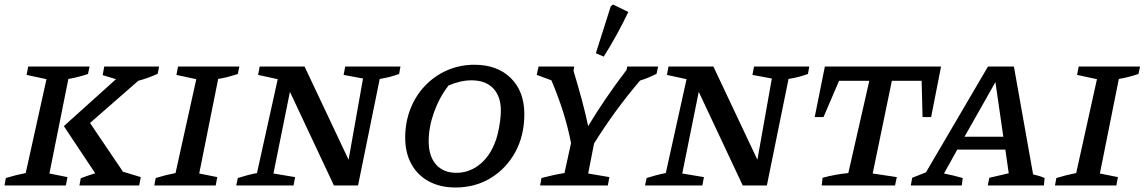

<svg xmlns="http://www.w3.org/2000/svg" viewBox="-24 -822 5073 851"><path d="M-4 0 2 -33Q25 -40 47 -45.5Q69 -51 90 -55L182 -471L94 -490L101 -527H373L366 -494Q341 -486 321.5 -481Q302 -476 279 -472L195 -53L275 -37L268 0ZM328 0 334 -32Q368 -45 398 -54L259 -263L490 -471L431 -489L438 -527H681L675 -495Q631 -475 589 -464L375 -277L521 -61L600 -37L593 0Z M660 0 666 -33Q689 -40 711 -45.5Q733 -51 754 -55L846 -471L758 -490L765 -527H1037L1030 -494Q1005 -486 985.5 -481Q966 -476 943 -472L859 -53L939 -37L932 0Z M1506 -527H1751L1745 -494Q1725 -487 1706.5 -482Q1688 -477 1659 -472L1563 0H1456L1261 -415L1188 -53L1284 -37L1277 0H1023L1030 -33Q1052 -40 1073 -45.5Q1094 -51 1115 -55L1207 -471L1120 -490L1127 -527H1326L1521 -114L1585 -474L1499 -490Z M1995 9Q1927 9 1877 -18Q1827 -45 1799.5 -94.5Q1772 -144 1772 -212Q1772 -280 1795 -339Q1818 -398 1860 -442Q1902 -486 1958 -510.5Q2014 -535 2079 -535Q2180 -535 2240 -476Q2300 -417 2300 -316Q2300 -222 2260.5 -149Q2221 -76 2152 -33.5Q2083 9 1995 9ZM1999 -56Q2053 -56 2097.5 -89.5Q2142 -123 2167 -183Q2176 -203 2182.5 -230.5Q2189 -258 2192.5 -285Q2196 -312 2196 -331Q2196 -395 2162 -430.5Q2128 -466 2066 -466Q2017 -466 1964 -443Q1923 -390 1899.5 -324Q1876 -258 1876 -196Q1876 -130 1908.5 -93Q1941 -56 1999 -56Z M2370 0 2376 -33Q2403 -40 2427.5 -45.5Q2452 -51 2478 -55L2507 -188Q2493 -260 2471 -329Q2449 -398 2420 -466L2355 -490L2363 -527H2521L2518 -508Q2537 -445 2553.5 -384.5Q2570 -324 2583 -263Q2617 -320 2660.5 -384Q2704 -448 2753 -512L2756 -527H2893L2886 -495Q2849 -476 2813 -465Q2755 -397 2704 -327Q2653 -257 2609 -186L2583 -53L2677 -37L2670 0ZM2652 -571 2617 -586 2683 -794 2693 -802 2761 -769Q2738 -721 2711 -671.5Q2684 -622 2652 -571Z M3318 -527H3563L3557 -494Q3537 -487 3518.5 -482Q3500 -477 3471 -472L3375 0H3268L3073 -415L3000 -53L3096 -37L3089 0H2835L2842 -33Q2864 -40 2885 -45.5Q2906 -51 2927 -55L3019 -471L2932 -490L2939 -527H3138L3333 -114L3397 -474L3311 -490Z M4147 -527 4103 -303H4065L4061 -464H3929L3844 -53L3951 -37L3943 0H3618L3622 -34Q3651 -42 3678.5 -47Q3706 -52 3736 -55L3829 -464H3695L3626 -303H3587L3632 -527Z M4555 -49Q4569 -46 4582 -42Q4595 -38 4606 -33L4603 0H4354L4361 -34L4447 -54L4432 -159H4219L4160 -53Q4181 -49 4201.5 -44Q4222 -39 4243 -33L4239 0H4013L4019 -34L4080 -58L4355 -527H4470ZM4251 -216H4423L4388 -458Z M4652 0 4658 -33Q4681 -40 4703 -45.5Q4725 -51 4746 -55L4838 -471L4750 -490L4757 -527H5029L5022 -494Q4997 -486 4977.5 -481Q4958 -476 4935 -472L4851 -53L4931 -37L4924 0Z"/></svg>

Font: Piazzolla SC Medium
Style: Italic
Weight: 500
Italic angle: -11.3°
Designer: Juan Pablo del Peral
Foundry: Huerta Tipografica
Version: Version 1.330